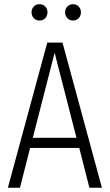

<svg xmlns="http://www.w3.org/2000/svg" viewBox="-20 -886 518 906"><path d="M166 -789.1Q149.9 -789.1 139.4 -800.3Q128.9 -811.5 128.9 -828.1Q128.9 -844.2 139.4 -855.2Q149.9 -866.2 166 -866.2Q183.1 -866.2 193.6 -855.2Q204.1 -844.2 204.1 -828.1Q204.1 -811.5 193.6 -800.3Q183.1 -789.1 166 -789.1ZM324.2 -789.1Q308.6 -789.1 297.9 -800.3Q287.1 -811.5 287.1 -828.1Q287.1 -843.8 297.9 -855Q308.6 -866.2 324.2 -866.2Q340.8 -866.2 351.3 -855.2Q361.8 -844.2 361.8 -828.1Q361.8 -811.5 351.6 -800.3Q341.3 -789.1 324.2 -789.1ZM401.9 0 354 -188H122.1L74.2 0H17.1L203.1 -685.1H274.9L460.9 0ZM134.8 -235.8H340.8L237.8 -637.2Z"/></svg>

Font: Fira Sans Compressed Light
Style: Regular
Weight: 300
Width: 1
Designer: Carrois Corporate & Edenspiekermann AG
Foundry: Carrois Corporate GbR & Edenspiekermann AG
Version: Version 4.203;PS 004.203;hotconv 1.0.88;makeotf.lib2.5.64775